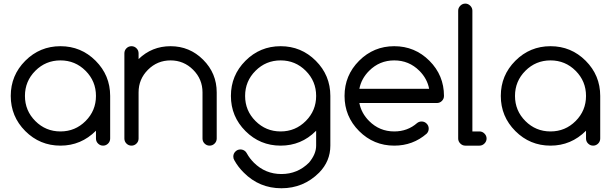

<svg xmlns="http://www.w3.org/2000/svg" viewBox="-20 -801 3360 1056"><path d="M507.8 -82Q425.8 0 312.5 0Q199.2 0 119.1 -80.1Q39.1 -160.2 39.1 -273.4Q39.1 -386.7 119.1 -466.8Q199.2 -546.9 312.5 -546.9Q425.8 -546.9 505.9 -466.8Q585.9 -386.7 585.9 -273.4V-39.1Q585.9 -22.9 574.5 -11.5Q563 0 546.9 0Q530.8 0 519.3 -11.5Q507.8 -22.9 507.8 -39.1ZM450.7 -411.6Q393.6 -468.8 312.5 -468.8Q231.4 -468.8 174.3 -411.6Q117.2 -354.5 117.2 -273.4Q117.2 -192.4 174.3 -135.3Q231.4 -78.1 312.5 -78.1Q393.6 -78.1 450.7 -135.3Q507.8 -192.4 507.8 -273.4Q507.8 -354.5 450.7 -411.6Z M664.1 -507.8Q664.1 -523.9 675.5 -535.4Q687 -546.9 703.1 -546.9Q719.2 -546.9 730.7 -535.4Q742.2 -523.9 742.2 -507.8V-476.1Q815.4 -546.9 918 -546.9Q1022.9 -546.9 1097.4 -472.4Q1171.9 -397.9 1171.9 -293V-39.1Q1171.9 -22.9 1160.4 -11.5Q1148.9 0 1132.8 0Q1116.7 0 1105.2 -11.5Q1093.8 -22.9 1093.8 -39.1V-293Q1093.8 -365.7 1042.2 -417.2Q990.7 -468.8 918 -468.8Q845.2 -468.8 793.7 -417.2Q742.2 -365.7 742.2 -293V-39.1Q742.2 -22.9 730.7 -11.5Q719.2 0 703.1 0Q687 0 675.5 -11.5Q664.1 -22.9 664.1 -39.1Z M1718.8 -82Q1717.8 -81.1 1716.8 -80.1Q1636.7 0 1523.4 0Q1410.2 0 1330.1 -80.1Q1250 -160.2 1250 -273.4Q1250 -386.7 1330.1 -466.8Q1410.2 -546.9 1523.4 -546.9Q1636.7 -546.9 1716.8 -466.8Q1796.9 -386.7 1796.9 -273.4V0Q1796.9 85.4 1735.4 148.4Q1649.4 234.4 1527.8 234.4Q1406.2 234.4 1320.8 148.4Q1289.1 117.2 1269 80.6Q1263.2 71.8 1263.2 60.1Q1263.2 43.9 1274.7 32.5Q1286.1 21 1302.2 21Q1318.4 21 1330.1 32.2Q1335 37.6 1338.4 43.9Q1353 70.3 1376 93.3Q1439 156.2 1527.8 156.2Q1616.7 156.2 1679.7 93.3Q1718.8 46.4 1718.8 0ZM1661.6 -411.6Q1604.5 -468.8 1523.4 -468.8Q1442.4 -468.8 1385.3 -411.6Q1328.1 -354.5 1328.1 -273.4Q1328.1 -192.4 1385.3 -135.3Q1442.4 -78.1 1523.4 -78.1Q1604.5 -78.1 1661.6 -135.3Q1718.8 -192.4 1718.8 -273.4Q1718.8 -354.5 1661.6 -411.6Z M2298.8 -132.8Q2314.9 -132.8 2326.4 -121.3Q2337.9 -109.9 2337.9 -93.8Q2337.9 -77.6 2326.7 -65.9Q2251 0 2148.4 0Q2035.2 0 1955.1 -80.1Q1875 -160.2 1875 -273.4Q1875 -386.7 1955.1 -466.8Q2035.2 -546.9 2148.4 -546.9Q2261.7 -546.9 2341.8 -466.8Q2421.9 -386.7 2421.9 -273.4Q2421.9 -257.3 2410.4 -245.8Q2398.9 -234.4 2382.8 -234.4H1956.5Q1967.3 -178.2 2010.3 -135.3Q2067.4 -78.1 2148.4 -78.1Q2221.7 -78.1 2274.4 -124.5Q2285.2 -132.8 2298.8 -132.8ZM2340.3 -312.5Q2329.6 -368.7 2286.6 -411.6Q2229.5 -468.8 2148.4 -468.8Q2067.4 -468.8 2010.3 -411.6Q1967.3 -368.7 1956.5 -312.5Z M2500 -742.2Q2500 -757.8 2511.7 -769.5Q2523.4 -781.2 2539.1 -781.2Q2554.7 -781.2 2566.4 -769.5Q2578.1 -757.8 2578.1 -742.2V-78.1H2617.2Q2632.8 -78.1 2644.5 -66.4Q2656.2 -54.7 2656.2 -39.1Q2656.2 -23.4 2644.5 -11.7Q2632.8 0 2617.2 0H2539.1Q2523.4 0 2511.7 -11.7Q2500 -23.4 2500 -39.1Z M3203.1 -82Q3121.1 0 3007.8 0Q2894.5 0 2814.5 -80.1Q2734.4 -160.2 2734.4 -273.4Q2734.4 -386.7 2814.5 -466.8Q2894.5 -546.9 3007.8 -546.9Q3121.1 -546.9 3201.2 -466.8Q3281.2 -386.7 3281.2 -273.4V-39.1Q3281.2 -22.9 3269.8 -11.5Q3258.3 0 3242.2 0Q3226.1 0 3214.6 -11.5Q3203.1 -22.9 3203.1 -39.1ZM3146 -411.6Q3088.9 -468.8 3007.8 -468.8Q2926.8 -468.8 2869.6 -411.6Q2812.5 -354.5 2812.5 -273.4Q2812.5 -192.4 2869.6 -135.3Q2926.8 -78.1 3007.8 -78.1Q3088.9 -78.1 3146 -135.3Q3203.1 -192.4 3203.1 -273.4Q3203.1 -354.5 3146 -411.6Z"/></svg>

Font: Comfortaa
Style: Regular
Weight: 400
Designer: Johan Aakerlund
Foundry: Johan Aakerlund
Version: Version 2.001; ttfautohint (v1.4.1)